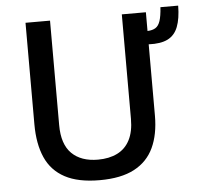

<svg xmlns="http://www.w3.org/2000/svg" viewBox="-53 -796 930 862"><g transform="rotate(-5 412.0 -365.0)"><path d="M362.5 10Q265.5 10 205.8 -22Q146 -54 118.8 -115.5Q91.5 -177 91.5 -265.5V-723H202V-252Q202 -166 244.2 -124.2Q286.5 -82.5 362.5 -82.5Q413 -82.5 449.8 -100.8Q486.5 -119 506 -156.8Q525.5 -194.5 525.5 -252V-723H634V-638.5Q656.5 -639.5 670.2 -648Q684 -656.5 691.2 -678.2Q698.5 -700 701 -740H781Q780.5 -681.5 766.2 -644.8Q752 -608 720.2 -592Q688.5 -576 634 -578.5V-257Q634 -172.5 606 -112.8Q578 -53 518.2 -21.5Q458.5 10 362.5 10Z"/></g></svg>

Font: Public Sans Thin Medium
Style: Regular
Weight: 500
Version: Version 2.001